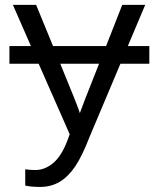

<svg xmlns="http://www.w3.org/2000/svg" viewBox="-20 -548 640 776"><path d="M496.6 -361.8H583.5V-290.5H466.8L344.2 0Q311.5 84.5 283.2 125.7Q254.9 167 220.5 187.3Q186 207.5 142.6 207.5Q106.4 207.5 82 202.1V136.2Q100.6 139.2 123 139.2Q161.6 139.2 195.6 110.4Q229.5 81.5 252.9 18.6L261.7 -5.4L136.2 -290.5H18.1V-361.8H105L32.2 -528.3H126L194.3 -361.8H408.7L474.1 -528.3H566.9ZM302.7 -90.8 322.8 -144.5 380.4 -290.5H223.6Q298.8 -108.4 302.7 -90.8Z"/></svg>

Font: Cousine
Style: Regular
Weight: 400
Monospace: yes
Designer: Steve Matteson
Foundry: Monotype Imaging Inc.
Version: Version 1.21